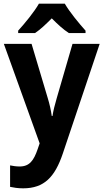

<svg xmlns="http://www.w3.org/2000/svg" viewBox="-20 -786 564 1046"><path d="M333 -766H192C168 -723 114 -657 79 -619V-606H171C201 -626 229 -653 262 -686C295 -653 324 -626 355 -606H446V-619C410 -659 359 -721 333 -766ZM1 -547 196 -5 185 27C164 88 141 121 87 121C68 121 49 118 35 115V232C54 236 77 240 106 240C221 240 279 178 322 51L523 -547H375L289 -251C279 -217 270 -182 266 -154H262C258 -184 250 -220 240 -252L152 -547Z"/></svg>

Font: Noto Sans Khmer SemiCondensed
Style: Bold
Weight: 700
Width: 4
Designer: Danh Hong and the Monotype Design Team
Foundry: Monotype Imaging Inc.
Version: Version 2.004